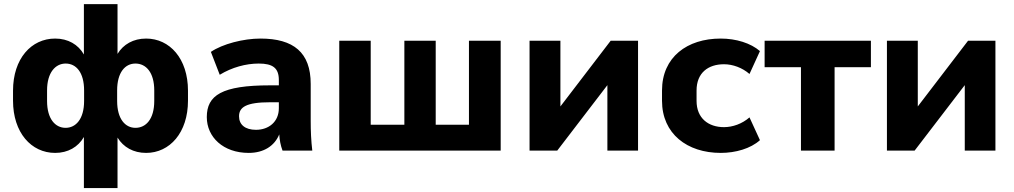

<svg xmlns="http://www.w3.org/2000/svg" viewBox="-20 -739 4976 942"><path d="M556.6 183.6V-64C585.4 -16.6 634.8 11.2 696.8 11.2C813 11.2 902.3 -88.4 902.3 -245.1V-293.9C902.3 -451.7 812.5 -549.8 696.8 -549.8C634.3 -549.8 585 -521.5 556.6 -474.6V-718.8H391.6V-471.7C363.8 -520.5 314 -549.8 250.5 -549.8C133.8 -549.8 43.9 -451.7 43.9 -293.9V-245.1C43.9 -88.4 133.3 11.2 250.5 11.2C313.5 11.2 363.3 -17.6 391.6 -66.9V183.6ZM301.8 -111.8C252 -111.8 210.9 -154.3 210.9 -243.7V-295.4C210.9 -383.8 252.4 -427.2 302.2 -427.2C353.5 -427.2 392.6 -383.8 392.6 -295.4V-243.7C392.6 -154.3 351.6 -111.8 301.8 -111.8ZM644.5 -111.8C595.2 -111.8 554.7 -154.3 554.7 -243.7V-295.4C554.7 -383.8 593.8 -427.2 644.5 -427.2C696.3 -427.2 736.8 -383.8 736.8 -295.4V-243.7C736.8 -154.3 695.8 -111.8 644.5 -111.8Z M1200.2 11.2C1274.4 11.2 1327.1 -23.4 1350.1 -79.6C1351.6 -52.7 1356.4 -25.9 1366.2 0H1512.2C1506.3 -48.3 1504.4 -97.7 1504.4 -145V-327.1C1504.4 -481.4 1420.4 -549.8 1257.8 -549.8C1174.3 -549.8 1071.8 -523.4 1014.6 -484.4L1058.1 -372.1C1118.2 -408.7 1186.5 -427.2 1249.5 -427.2C1318.4 -427.2 1348.1 -405.3 1348.1 -346.2V-320.3H1304.7C1068.4 -320.3 994.6 -271.5 994.6 -164.6C994.6 -66.4 1075.2 11.2 1200.2 11.2ZM1235.8 -102.1C1182.6 -102.1 1152.8 -127.4 1152.8 -168.5C1152.8 -213.4 1188 -237.3 1305.7 -237.3H1348.1V-208C1348.1 -141.6 1298.8 -102.1 1235.8 -102.1Z M2436.5 0V-539.1H2280.8V-127H2117.7V-539.1H1963.9V-127H1798.8V-539.1H1644.5V0Z M2713.9 0 2960 -321.3V0H3110.4V-539.1H2976.1L2729.5 -216.8V-539.1H2578.1V0Z M3516.1 11.2C3588.4 11.2 3662.6 -9.8 3708.5 -51.3L3657.2 -163.1C3621.1 -131.3 3574.2 -115.2 3532.2 -115.2C3455.1 -115.2 3397.5 -159.2 3397.5 -244.1V-294.9C3397.5 -381.8 3454.6 -423.8 3532.2 -423.8C3575.2 -423.8 3622.1 -406.7 3657.2 -376L3708.5 -488.3C3663.6 -527.3 3591.8 -549.8 3515.6 -549.8C3351.6 -549.8 3228 -459 3228 -294.9V-244.6C3228 -82.5 3351.6 11.2 3516.1 11.2Z M4074.7 0V-409.2H4252.9V-539.1H3731.4V-409.2H3909.7V0Z M4467.3 0 4713.4 -321.3V0H4863.8V-539.1H4729.5L4482.9 -216.8V-539.1H4331.5V0Z"/></svg>

Font: Winston ExtraBold
Style: Regular
Weight: 800
Designer: Vernon Adams, Kim Jin-seong, David Berlow, Cristiano Sobral
Foundry: The Winston Project Authors
Version: Version 3.004